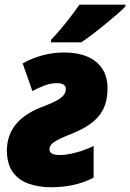

<svg xmlns="http://www.w3.org/2000/svg" viewBox="-20 -786 553 816"><path d="M197.8 9.8Q147.5 9.8 105 -4.2Q62.5 -18.1 36.4 -51.8Q10.3 -85.4 9.3 -144.5Q9.3 -179.2 19.3 -207.8Q29.3 -236.3 49.3 -260Q69.3 -283.7 99.9 -302.7Q130.4 -321.8 171.4 -336.4Q204.1 -349.1 223.4 -360.1Q242.7 -371.1 251.2 -382.8Q259.8 -394.5 259.8 -408.2Q259.8 -420.4 250 -426.5Q240.2 -432.6 222.7 -432.6Q194.3 -432.6 167.5 -422.1Q140.6 -411.6 117.7 -398.9L76.2 -516.6Q114.3 -538.1 159.4 -550.5Q204.6 -563 252.9 -563Q308.6 -563 349.9 -545.9Q391.1 -528.8 414.1 -494.9Q437 -460.9 437 -410.2Q437 -371.1 426.8 -341.1Q416.5 -311 395.5 -287.6Q374.5 -264.2 342.3 -245.4Q310.1 -226.6 265.6 -210Q236.3 -197.8 220 -188.5Q203.6 -179.2 197 -170.7Q190.4 -162.1 190.4 -150.4Q190.4 -138.2 202.4 -132.6Q214.4 -127 235.8 -127Q255.4 -127 280 -132.1Q304.7 -137.2 330.3 -146Q356 -154.8 377.9 -165.5V-30.8Q337.9 -10.3 292.7 -0.2Q247.6 9.8 197.8 9.8ZM195.8 -606 197.3 -617.2Q218.3 -639.2 239.3 -664.1Q260.3 -689 280.3 -715.1Q300.3 -741.2 317.4 -766.1H513.2L512.7 -758.3Q501.5 -746.1 477.3 -725.1Q453.1 -704.1 424.3 -680.7Q395.5 -657.2 368.7 -637Q341.8 -616.7 325.2 -606Z"/></svg>

Font: Open Sans SemiCondensed ExtraBold
Style: Italic
Weight: 800
Width: 4
Italic angle: -12°
Designer: Monotype Design Team
Foundry: Monotype Imaging Inc.
Version: Version 3.003